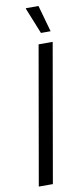

<svg xmlns="http://www.w3.org/2000/svg" viewBox="-97 -905 400 940"><g transform="rotate(-10 103.0 -435.5)"><path d="M16 0 136 -686H206L86 0ZM157 -739 105 -868 106 -871H168L205 -739Z"/></g></svg>

Font: Archivo ExtraCondensed Light
Style: Italic
Weight: 300
Width: 2
Italic angle: -10°
Designer: Hector Gatti
Foundry: Omnibus-Type
Version: Version 2.001